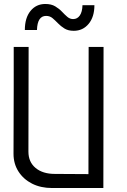

<svg xmlns="http://www.w3.org/2000/svg" viewBox="-20 -946 640 966"><path d="M48 -172 49 -500V-710H124L123 -183Q123 -131 159 -101Q195 -71 256 -71L425 -70L426 -710H501L500 0H242Q185 0 141.5 -22Q98 -44 73 -83Q48 -122 48 -172ZM105 -795Q105 -856 133.5 -891Q162 -926 208 -926Q238 -926 258 -914Q278 -902 292 -887Q306 -872 319 -861Q332 -850 348 -850Q369 -850 381.5 -868Q394 -886 395 -920H455Q455 -861 426 -826Q397 -791 351 -791Q323 -791 304.5 -802.5Q286 -814 272 -828.5Q258 -843 244.5 -854.5Q231 -866 212 -866Q168 -866 166 -795Z"/></svg>

Font: Orbit
Style: Regular
Weight: 400
Designer: Sooun Cho
Foundry: JAMO
Version: Version 1.000; ttfautohint (v1.8.4.7-5d5b);gftools[0.9.29]